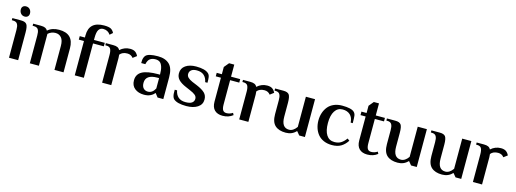

<svg xmlns="http://www.w3.org/2000/svg" viewBox="-9 -1482 6192 2305"><g transform="rotate(15 3087.0 -330.0)"><path d="M136.2 -525.9Q105.5 -525.9 87.2 -546.9Q68.8 -567.9 68.8 -598.1Q68.8 -621.6 83.3 -635.3Q97.7 -648.9 120.1 -648.9Q151.4 -648.9 169.7 -628.4Q188 -607.9 188 -578.1Q188 -554.2 173.6 -540Q159.2 -525.9 136.2 -525.9ZM82 0V-344.2Q82 -369.1 79.3 -385.5Q76.7 -401.9 69.6 -416Q62.5 -430.2 48.3 -437Q34.2 -443.8 12.2 -443.8H-2V-470.2H106Q158.7 -470.2 177.2 -444.6Q195.8 -418.9 195.8 -344.2V0Z M340.8 0V-344.2Q340.8 -369.1 338.1 -385.5Q335.4 -401.9 328.4 -416Q321.3 -430.2 307.1 -437Q293 -443.8 271 -443.8H256.8V-470.2H353Q387.7 -470.2 407.2 -460.9Q426.8 -451.7 437 -432.1Q491.2 -480 578.6 -480Q759.8 -480 759.8 -297.9V0H647V-297.9Q647 -367.2 618.9 -399.7Q590.8 -432.1 545.9 -432.1Q493.7 -432.1 453.6 -396V0Z M899.4 0V-426.8H835.4V-470.2H899.4V-498Q899.4 -669.9 1086.4 -669.9Q1147.9 -669.9 1174.3 -653.8Q1199.2 -636.7 1211.4 -609.9L1176.3 -579.1Q1145 -627 1086.4 -627Q1050.3 -627 1031.2 -597.4Q1012.2 -567.9 1012.2 -498V-470.2H1146.5V-426.8H1012.2V0Z M1239.3 0V-344.2Q1239.3 -395 1225.6 -419.4Q1211.9 -443.8 1170.4 -443.8H1160.2V-470.2H1251Q1285.6 -470.2 1305.4 -460.7Q1325.2 -451.2 1335 -430.2Q1389.2 -480 1460.9 -480Q1503.4 -480 1527.3 -461.9Q1534.2 -457 1540.5 -449.7Q1546.9 -442.4 1550.3 -437.3Q1553.7 -432.1 1557.6 -425Q1561.5 -418 1562 -417L1515.1 -381.8Q1489.3 -417 1442.4 -417Q1380.9 -417 1350.1 -377.9Q1353 -352.5 1353 -337.9V0Z M1760.7 9.8Q1691.4 9.8 1646.2 -25.6Q1601.1 -61 1601.1 -127Q1601.1 -202.6 1664.6 -237.8Q1728 -272.9 1864.7 -272.9H1885.7Q1885.7 -335 1873 -372.1Q1860.4 -409.2 1839.6 -423.1Q1818.8 -437 1787.1 -437Q1745.6 -437 1719.7 -418Q1693.8 -398.9 1683.1 -349.1H1631.8Q1631.8 -371.1 1632.8 -384.5Q1633.8 -397.9 1639.6 -415.3Q1645.5 -432.6 1656.7 -444.8Q1689.5 -480 1806.6 -480Q1898.9 -480 1949.5 -431.2Q2000 -382.3 2000 -270V0H1928.7L1894 -44.9H1888.7Q1872.6 -22 1839.6 -6.1Q1806.6 9.8 1760.7 9.8ZM1796.9 -38.1Q1852.5 -38.1 1885.7 -101.1V-230H1864.7Q1719.7 -230 1719.7 -127Q1719.7 -83.5 1741 -60.8Q1762.2 -38.1 1796.9 -38.1Z M2286.6 9.8Q2171.4 9.8 2127.4 -30.8Q2116.2 -41.5 2110.6 -60.5Q2105 -79.6 2104.2 -95.5Q2103.5 -111.3 2103.5 -144H2132.8Q2141.6 -92.8 2174.6 -63Q2207.5 -33.2 2266.6 -33.2Q2320.3 -33.2 2345.5 -51.8Q2370.6 -70.3 2370.6 -102.1Q2370.6 -129.4 2348.6 -148.2Q2326.7 -167 2280.8 -186L2225.6 -210Q2163.1 -236.3 2131.8 -268.8Q2100.6 -301.3 2100.6 -348.1Q2100.6 -410.6 2150.4 -445.3Q2200.2 -480 2280.8 -480Q2394 -480 2436.5 -439Q2445.3 -430.7 2450.7 -419.7Q2456.1 -408.7 2458.3 -391.8Q2460.4 -375 2460.9 -362.8Q2461.4 -350.6 2461.4 -326.2H2432.6Q2423.8 -377.4 2391.1 -407.2Q2358.4 -437 2300.8 -437Q2255.9 -437 2232.7 -418.2Q2209.5 -399.4 2209.5 -368.2Q2209.5 -343.3 2228.3 -324.7Q2247.1 -306.2 2283.7 -290L2343.8 -265.1Q2415.5 -234.9 2447.5 -203.4Q2479.5 -171.9 2479.5 -122.1Q2479.5 -59.6 2426 -24.9Q2372.6 9.8 2286.6 9.8Z M2736.8 9.8Q2672.9 9.8 2637.2 -25.1Q2601.6 -60.1 2601.6 -128.9V-426.8H2537.6V-470.2H2601.6V-560.1L2651.4 -620.1H2715.8V-470.2H2829.6V-426.8H2715.8V-126Q2715.8 -75.7 2730 -54.4Q2744.1 -33.2 2774.4 -33.2Q2815.9 -33.2 2851.6 -57.1L2864.7 -32.2Q2812.5 9.8 2736.8 9.8Z M2943.4 0V-344.2Q2943.4 -395 2929.7 -419.4Q2916 -443.8 2874.5 -443.8H2864.3V-470.2H2955.1Q2989.7 -470.2 3009.5 -460.7Q3029.3 -451.2 3039.1 -430.2Q3093.3 -480 3165 -480Q3207.5 -480 3231.4 -461.9Q3238.3 -457 3244.6 -449.7Q3251 -442.4 3254.4 -437.3Q3257.8 -432.1 3261.7 -425Q3265.6 -418 3266.1 -417L3219.2 -381.8Q3193.4 -417 3146.5 -417Q3085 -417 3054.2 -377.9Q3057.1 -352.5 3057.1 -337.9V0Z M3522 9.8Q3435.5 9.8 3389.2 -32.7Q3342.8 -75.2 3342.8 -171.9V-344.2Q3342.8 -369.1 3340.1 -385.5Q3337.4 -401.9 3330.3 -416Q3323.2 -430.2 3309.1 -437Q3294.9 -443.8 3272.9 -443.8H3263.2V-470.2H3367.2Q3419.9 -470.2 3438.5 -444.6Q3457 -418.9 3457 -344.2V-171.9Q3457 -35.2 3551.8 -35.2Q3604 -35.2 3646 -95.2V-470.2H3759.8V0H3689L3653.8 -43H3648.9Q3600.1 9.8 3522 9.8Z M4095.7 9.8Q4039.1 9.8 3994.4 -9.5Q3949.7 -28.8 3921.9 -62.5Q3894 -96.2 3879.4 -140.1Q3864.7 -184.1 3864.7 -234.9Q3864.7 -285.6 3879.4 -329.6Q3894 -373.5 3921.9 -407.5Q3949.7 -441.4 3994.4 -460.7Q4039.1 -480 4095.7 -480Q4211.4 -480 4246.6 -444.8Q4263.7 -427.7 4267.6 -401.4Q4271.5 -375 4271.5 -309.1H4245.6Q4242.2 -371.6 4207 -404.3Q4171.9 -437 4113.8 -437Q4051.8 -437 4017.3 -383.5Q3982.9 -330.1 3982.9 -234.9Q3982.9 -138.7 4016.6 -85.9Q4050.3 -33.2 4115.7 -33.2Q4164.6 -33.2 4197.5 -54Q4230.5 -74.7 4259.8 -115.2L4286.6 -95.2Q4255.9 -45.9 4210.9 -18.1Q4166 9.8 4095.7 9.8Z M4535.6 9.8Q4471.7 9.8 4436 -25.1Q4400.4 -60.1 4400.4 -128.9V-426.8H4336.4V-470.2H4400.4V-560.1L4450.2 -620.1H4514.6V-470.2H4628.4V-426.8H4514.6V-126Q4514.6 -75.7 4528.8 -54.4Q4543 -33.2 4573.2 -33.2Q4614.7 -33.2 4650.4 -57.1L4663.6 -32.2Q4611.3 9.8 4535.6 9.8Z M4912.1 9.8Q4825.7 9.8 4779.3 -32.7Q4732.9 -75.2 4732.9 -171.9V-344.2Q4732.9 -369.1 4730.2 -385.5Q4727.5 -401.9 4720.5 -416Q4713.4 -430.2 4699.2 -437Q4685.1 -443.8 4663.1 -443.8H4653.3V-470.2H4757.3Q4810.1 -470.2 4828.6 -444.6Q4847.2 -418.9 4847.2 -344.2V-171.9Q4847.2 -35.2 4941.9 -35.2Q4994.1 -35.2 5036.1 -95.2V-470.2H5149.9V0H5079.1L5043.9 -43H5039.1Q4990.2 9.8 4912.1 9.8Z M5464.8 9.8Q5378.4 9.8 5332 -32.7Q5285.6 -75.2 5285.6 -171.9V-344.2Q5285.6 -369.1 5283 -385.5Q5280.3 -401.9 5273.2 -416Q5266.1 -430.2 5252 -437Q5237.8 -443.8 5215.8 -443.8H5206.1V-470.2H5310.1Q5362.8 -470.2 5381.3 -444.6Q5399.9 -418.9 5399.9 -344.2V-171.9Q5399.9 -35.2 5494.6 -35.2Q5546.9 -35.2 5588.9 -95.2V-470.2H5702.6V0H5631.8L5596.7 -43H5591.8Q5543 9.8 5464.8 9.8Z M5847.7 0V-344.2Q5847.7 -395 5834 -419.4Q5820.3 -443.8 5778.8 -443.8H5768.6V-470.2H5859.4Q5894 -470.2 5913.8 -460.7Q5933.6 -451.2 5943.4 -430.2Q5997.6 -480 6069.3 -480Q6111.8 -480 6135.7 -461.9Q6142.6 -457 6148.9 -449.7Q6155.3 -442.4 6158.7 -437.3Q6162.1 -432.1 6166 -425Q6169.9 -418 6170.4 -417L6123.5 -381.8Q6097.7 -417 6050.8 -417Q5989.3 -417 5958.5 -377.9Q5961.4 -352.5 5961.4 -337.9V0Z"/></g></svg>

Font: El Messiri SemiBold
Style: Regular
Weight: 600
Designer: Mohamed Gaber
Foundry: Kief Type Foundry
Version: Version 2.007;PS 002.007;hotconv 1.0.88;makeotf.lib2.5.64775